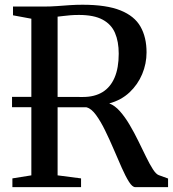

<svg xmlns="http://www.w3.org/2000/svg" viewBox="-20 -770 713 790"><path d="M31 0V-36L109 -48.5V-693L33.5 -707V-743H158.5Q188 -743 215 -745Q242 -747 267.5 -748.8Q293 -750.5 319.5 -750.5Q418 -750.5 475.8 -727.2Q533.5 -704 558.2 -660.2Q583 -616.5 583 -554.5Q583 -508 565 -465Q547 -422 513 -390Q479 -358 429.5 -344.5Q452.5 -336 473.5 -312.2Q494.5 -288.5 513.5 -256.2Q532.5 -224 549.2 -189.8Q566 -155.5 581 -124.8Q596 -94 609 -73.8Q622 -53.5 633 -49.5L671.5 -35.5V0H536.5Q524.5 0 510.5 -22.2Q496.5 -44.5 480.8 -80Q465 -115.5 447.8 -156Q430.5 -196.5 412.2 -233.8Q394 -271 375 -297Q356 -323 336.5 -328.5L29.5 -329V-371.5L321.5 -371Q369 -371 401.8 -391Q434.5 -411 451.5 -450.8Q468.5 -490.5 468.5 -549Q468.5 -599 453.2 -634.5Q438 -670 402.2 -689.2Q366.5 -708.5 305 -708.5Q285.5 -708.5 269.5 -707.2Q253.5 -706 240.5 -704.2Q227.5 -702.5 217 -701.5V-48.5L313.5 -36V0Z"/></svg>

Font: Merriweather 72pt
Style: Regular
Weight: 400
Version: Version 2.100